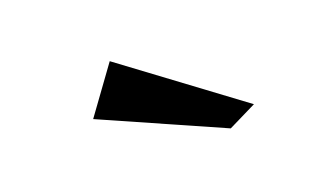

<svg xmlns="http://www.w3.org/2000/svg" viewBox="-40 -873 707 409"><g transform="rotate(-15 313.0 -668.5)"><path d="M429 -566 151 -661 217 -771 490 -603Z"/></g></svg>

Font: Panamera
Style: Bold
Weight: 700
Designer: Bastien Sozeau
Foundry: NBR — Bastien Sozeau
Version: Version 3.002; ttfautohint (v1.8.4.7-5d5b);gftools[0.9.33]